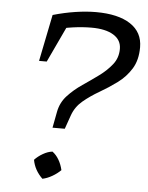

<svg xmlns="http://www.w3.org/2000/svg" viewBox="-50 -705 579 749"><g transform="rotate(5 239.5 -331.0)"><path d="M296 -664Q383 -664 431 -632.5Q479 -601 479 -542Q479 -492 458 -458Q437 -424 404.5 -400Q372 -376 336.5 -355.5Q301 -335 273 -311.5Q245 -288 233 -254L214 -200H166L178 -263Q185 -300 210 -327Q235 -354 267.5 -376Q300 -398 330 -420Q360 -442 380.5 -468Q401 -494 401 -529Q401 -564 370 -583Q339 -602 284 -602Q214 -602 134 -581L128 -638Q173 -651 216 -657.5Q259 -664 296 -664ZM207 -638 121 -455H91L128 -638ZM174 -107Q189 -96 199.5 -78Q210 -60 215 -38Q201 -24 182 -13Q163 -2 144 2Q112 -29 105 -69Q118 -83 137 -94Q156 -105 174 -107Z"/></g></svg>

Font: Piazzolla Thin
Style: Italic
Weight: 400
Italic angle: -11.3°
Version: Version 2.005